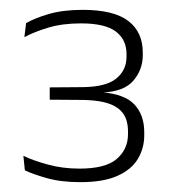

<svg xmlns="http://www.w3.org/2000/svg" viewBox="-20 -727 346 390"><path d="M143.5 -357Q104 -357 75 -365.2Q46 -373.5 30.5 -381L27.5 -410.5Q47 -401 77 -392.8Q107 -384.5 141.5 -384.5Q194.5 -384.5 217.2 -404.2Q240 -424 240 -454.5V-460Q240 -476 235 -487.8Q230 -499.5 219 -507.5Q208 -515.5 190.8 -519.5Q173.5 -523.5 149.5 -524L81 -524.5V-549.5L148 -550Q195.5 -550.5 216.2 -567.5Q237 -584.5 237 -612V-617.5Q237 -646.5 215.2 -663Q193.5 -679.5 144.5 -679.5Q107 -679.5 78.5 -671Q50 -662.5 29.5 -651.5L33 -680Q50 -690 79 -698.5Q108 -707 148 -707Q211 -707 240.5 -684.5Q270 -662 270 -620.5V-614.5Q270 -586 251.2 -563.5Q232.5 -541 187.5 -539L185 -536.5L187 -539.5Q233 -536 253 -514.8Q273 -493.5 273 -458.5V-452Q273 -426 260 -404.2Q247 -382.5 218.5 -369.8Q190 -357 143.5 -357Z"/></svg>

Font: Anek Gujarati ExtraLight
Style: Regular
Weight: 250
Version: Version 1.003